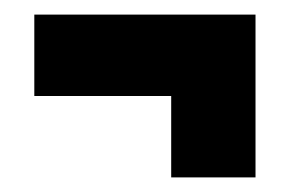

<svg xmlns="http://www.w3.org/2000/svg" viewBox="-20 -394 396 263"><path d="M330 -151H214.5V-328H330ZM27 -262.5V-374H330V-262.5Z"/></svg>

Font: Anek Latin Condensed
Style: Bold
Weight: 700
Width: 3
Designer: Yesha Goshar
Foundry: Ek Type
Version: Version 1.003